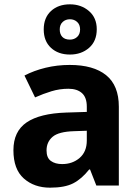

<svg xmlns="http://www.w3.org/2000/svg" viewBox="-20 -857 644 887"><path d="M302 -557Q412 -557 470.5 -509.5Q529 -462 529 -364V0H425L396 -74H392Q357 -30 318 -10Q279 10 211 10Q138 10 90 -32.5Q42 -75 42 -163Q42 -250 103 -291.5Q164 -333 286 -337L381 -340V-364Q381 -407 358.5 -427Q336 -447 296 -447Q256 -447 218 -435.5Q180 -424 142 -407L93 -508Q137 -531 190.5 -544Q244 -557 302 -557ZM381 -253 323 -251Q251 -249 223 -225Q195 -201 195 -162Q195 -128 215 -113.5Q235 -99 267 -99Q315 -99 348 -127.5Q381 -156 381 -208ZM303 -605Q249 -605 215.5 -636Q182 -667 182 -721Q182 -775 215.5 -806Q249 -837 303 -837Q355 -837 391 -806Q427 -775 427 -722Q427 -667 391.5 -636Q356 -605 303 -605ZM303 -674Q323 -674 336.5 -686.5Q350 -699 350 -721Q350 -743 336.5 -755.5Q323 -768 303 -768Q283 -768 269.5 -755.5Q256 -743 256 -721Q256 -699 268 -686.5Q280 -674 303 -674Z"/></svg>

Font: Noto IKEA Latin
Style: Bold
Weight: 700
Designer: Monotype Design Team
Foundry: Monotype Imaging Inc.
Version: Version 1.0